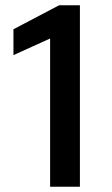

<svg xmlns="http://www.w3.org/2000/svg" viewBox="-20 -708 423 728"><path d="M170 0V-562L31 -499V-597L204 -688H283V0Z"/></svg>

Font: Saira Medium
Style: Regular
Weight: 500
Designer: Hector Gatti with collaboration of the Omnibus-Type team
Foundry: Omnibus-Type
Version: Version 1.100; ttfautohint (v1.8.3)